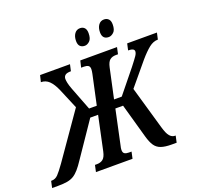

<svg xmlns="http://www.w3.org/2000/svg" viewBox="-212 -1077 1286 1243"><g transform="rotate(-20 431.0 -455.5)"><path d="M-60 0 -50 -46H-46Q-21 -46 -2.5 -65Q16 -84 48 -129L264 -439L205 -579Q186 -623 162.5 -646Q139 -669 106 -669L117 -714H323L313 -669Q284 -669 273 -659.5Q262 -650 262 -634Q262 -624 265.5 -606.5Q269 -589 280 -560L341 -402H394L438 -606Q442 -625 442 -637Q442 -655 431.5 -661.5Q421 -668 402 -668H383L394 -714H647L637 -668H622Q597 -668 581 -655.5Q565 -643 557 -606L513 -402H566L694 -560Q726 -601 737.5 -618Q749 -635 749 -648Q749 -669 707 -669L717 -714H922L912 -669Q880 -669 850.5 -645.5Q821 -622 784 -579L654 -423L739 -128Q752 -82 767.5 -64Q783 -46 803 -46H808L798 0H764Q719 0 691.5 -9.5Q664 -19 648 -42.5Q632 -66 620 -109L554 -344H501L451 -109Q446 -90 446 -78Q446 -59 456.5 -52.5Q467 -46 486 -46H504L494 0H242L252 -46H266Q291 -46 307.5 -59Q324 -72 332 -109L382 -344H328L168 -109Q145 -74 126.5 -53Q108 -32 89 -20.5Q70 -9 44.5 -4.5Q19 0 -20 0ZM620 -793Q576 -793 576 -841Q576 -872 590 -891.5Q604 -911 628 -911Q647 -911 659 -899Q671 -887 671 -862Q671 -824 654 -808.5Q637 -793 620 -793ZM455 -793Q435 -793 423 -804.5Q411 -816 411 -841Q411 -872 425 -891.5Q439 -911 463 -911Q482 -911 493.5 -899Q505 -887 505 -862Q505 -824 488.5 -808.5Q472 -793 455 -793Z"/></g></svg>

Font: Noto Serif ExtraCondensed SemiBold
Style: Italic
Weight: 600
Width: 2
Italic angle: -12°
Designer: Monotype Design Team
Foundry: Monotype Imaging Inc.
Version: Version 2.013